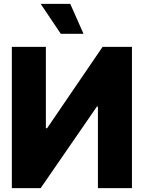

<svg xmlns="http://www.w3.org/2000/svg" viewBox="-20 -969 741 989"><path d="M41 -727.5H216.3V-308.6H222.7L508.3 -727.5H659.7V0H484.4V-419.9H479L189.5 0H41ZM293 -794.9 189.5 -949.2H341.8L410.2 -794.9Z"/></svg>

Font: Inter Tight ExtraBold
Style: Regular
Weight: 800
Designer: Rasmus Andersson
Foundry: rsms
Version: Version 3.004; ttfautohint (v1.8.4.7-5d5b)